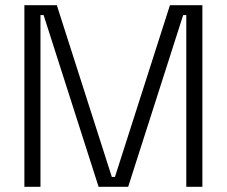

<svg xmlns="http://www.w3.org/2000/svg" viewBox="-20 -720 874 740"><path d="M74 0V-700H199L411 -38H423L635 -700H760V0H698V-662H686L474 0H360L148 -662H136V0Z"/></svg>

Font: Space Grotesk Frontify Light
Style: Regular
Weight: 300
Designer: Florian Karsten
Version: Version 2.000